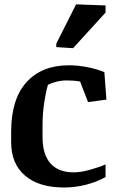

<svg xmlns="http://www.w3.org/2000/svg" viewBox="-20 -835 524 866"><path d="M30.3 -240.2Q30.3 -387.7 99.4 -464.1Q168.5 -540.5 290 -540.5Q329.6 -540.5 372.1 -532.5Q414.6 -524.4 450.7 -509.8L460 -385.7L377 -374.5L341.3 -467.3Q325.2 -470.2 309.8 -471.2Q294.4 -472.2 280.8 -472.2Q257.8 -472.2 235.1 -466.6Q212.4 -460.9 196.3 -452.6Q186.5 -419.9 179.2 -370.6Q171.9 -321.3 171.9 -269.5V-216.3Q171.9 -138.2 207.8 -97.9Q243.7 -57.6 312 -57.6Q343.3 -57.6 384.3 -68.8Q425.3 -80.1 456.1 -93.3V-36.6Q418.9 -15.1 369.4 -2.2Q319.8 10.7 268.6 10.7Q156.2 10.7 93.3 -42.5Q30.3 -95.7 30.3 -194.8ZM233.9 -638.2 323.2 -815.4 456.1 -810.5V-778.3L309.6 -617.7L233.9 -622.6Z"/></svg>

Font: Noticia Text
Style: Bold
Weight: 700
Designer: JM Sole
Foundry: JM Sole
Version: Version 1.003